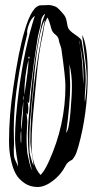

<svg xmlns="http://www.w3.org/2000/svg" viewBox="-20 -729 389 766"><path d="M79 -609Q108 -708 144 -708Q164 -708 173 -709Q181 -709 188 -707Q195 -705 199.5 -703.5Q204 -702 210 -697Q216 -692 218.5 -689Q221 -686 227.5 -679Q234 -672 236 -669Q241 -662 243.5 -654Q246 -646 247.5 -636Q249 -626 251 -620Q254 -608 279.5 -591Q305 -574 306 -565Q322 -465 322 -413Q322 -399 320 -373Q318 -347 318 -334Q318 -331 318.5 -327Q319 -323 319 -321Q326 -379 326 -421Q326 -454 313 -547Q308 -584 308 -590Q330 -546 330 -430Q330 -276 292 -142Q285 -117 277.5 -104.5Q270 -92 265 -90Q260 -88 253 -82.5Q246 -77 241 -67Q224 -33 191.5 -8Q159 17 130 17Q100 17 77.5 1.5Q55 -14 43.5 -34.5Q32 -55 25.5 -83.5Q19 -112 17.5 -130Q16 -148 16 -166Q16 -268 33 -379Q54 -527 79 -609ZM159 -670V-674Q143 -660 143 -636Q143 -631 136.5 -606Q130 -581 129 -571Q116 -491 100 -361Q99 -355 98.5 -346.5Q98 -338 97.5 -331.5Q97 -325 95 -317Q94 -319 92.5 -320.5Q91 -322 90 -324Q93 -310 93 -296Q93 -282 90 -271L86 -279Q89 -246 89 -245Q89 -235 87.5 -215Q86 -195 86 -186Q86 -160 87 -144.5Q88 -129 88.5 -123Q89 -117 92.5 -102Q96 -87 98 -77Q101 -63 109 -48Q91 -98 91 -195Q91 -233 105 -375Q118 -508 144 -624Q144 -625 144.5 -626.5Q145 -628 145 -629Q149 -645 156 -663ZM55 -366Q77 -536 119 -666Q105 -656 96.5 -634.5Q88 -613 88 -599Q88 -598 88.5 -597Q89 -596 89 -595Q89 -594 75 -535Q35 -350 35 -214Q35 -204 35.5 -185Q36 -166 36 -157Q36 -152 35.5 -144Q35 -136 35 -131Q35 -111 36.5 -103Q38 -95 43.5 -84Q49 -73 52 -64Q52 -71 51 -78.5Q50 -86 48.5 -95Q47 -104 46 -109Q40 -151 40 -180Q40 -250 55 -366ZM185 -614Q175 -652 169 -659Q162 -646 159.5 -638Q157 -630 155 -616.5Q153 -603 151 -593Q134 -521 125 -413Q123 -389 117.5 -333Q112 -277 109 -235.5Q106 -194 106 -155Q106 -69 142 -31Q158 -47 175 -85Q241 -230 241 -386Q241 -421 225 -533Q224 -539 220 -550Q216 -561 215 -567Q214 -581 201 -591Q188 -601 185 -614ZM101 -162Q101 -370 159 -649Q151 -638 145 -613Q124 -534 113 -387Q111 -368 106.5 -320Q102 -272 99.5 -237Q97 -202 97 -169Q97 -146 97.5 -134.5Q98 -123 98.5 -119Q99 -115 101 -108Q103 -101 105 -93Q108 -80 114 -68Q112 -88 106.5 -120.5Q101 -153 101 -162ZM295 -568 298 -546Q298 -561 295 -568ZM313 -426Q313 -485 300 -545L306 -497Q310 -462 312 -391Q312 -396 312.5 -408Q313 -420 313 -426ZM95 -503Q93 -501 93 -499Q93 -495 95 -495Q98 -495 98 -499Q98 -503 95 -503ZM77 -349Q94 -458 94 -491Q77 -426 77 -349ZM267 -386Q267 -431 257 -473Q257 -459 258.5 -430.5Q260 -402 260 -388Q260 -318 244 -199Q255 -210 261 -280.5Q267 -351 267 -386ZM76 -338Q76 -339 75.5 -342.5Q75 -346 75 -348Q74 -344 74 -338Q74 -331 75 -328Q75 -330 75.5 -333Q76 -336 76 -338ZM65 -211Q73 -283 73 -327Q64 -253 64 -227Q64 -216 65 -211ZM65 -182Q65 -199 64 -208Q62 -199 62 -182Q62 -164 64 -156Q65 -164 65 -182Z"/></svg>

Font: Because We Create
Style: Regular
Weight: 400
Designer: Liz Wetzel, Aaron Williamson, Russ McMullin
Foundry: Red Hat
Version: Version 1.000